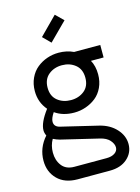

<svg xmlns="http://www.w3.org/2000/svg" viewBox="-133 -762 765 1050"><g transform="rotate(-15 250.0 -237.0)"><path d="M228 -544.9 185.1 -587.9 284.2 -688 328.1 -645ZM98.1 -35.2Q79.1 -2.4 79.1 38.1Q79.1 82 102.5 112.5Q126 143.1 172.9 143.1H355Q384.3 143.1 402.1 130.9Q419.9 118.7 419.9 99.1Q419.9 79.1 401.9 58.6Q383.8 38.1 347.2 29.8L134.8 -21Q116.2 -25.9 98.1 -35.2ZM150.9 -89.8 362.8 -39.1Q420.9 -24.9 456.1 13.7Q491.2 52.2 491.2 99.1Q491.2 147.9 454.1 180.9Q417 213.9 355 213.9H172.9Q100.1 213.9 59.1 172.6Q18.1 131.3 18.1 67.9Q18.1 -4.9 68.8 -62Q61 -77.6 61 -92.8Q61 -136.2 110.8 -202.1Q70.8 -248.5 70.8 -312Q70.8 -352.5 86.2 -385.5Q101.6 -418.5 127.2 -439.2Q152.8 -460 184.3 -470.9Q215.8 -481.9 250 -481.9Q295.9 -481.9 334 -463.9H481.9V-393.1H410.2Q429.2 -358.9 429.2 -312Q429.2 -271.5 413.8 -238.5Q398.4 -205.6 372.8 -185.3Q347.2 -165 315.7 -154.1Q284.2 -143.1 250 -143.1Q186 -143.1 141.1 -174.8Q121.1 -145 121.1 -125Q121.1 -98.1 150.9 -89.8ZM356.9 -312Q356.9 -360.4 325.7 -385.7Q294.4 -411.1 250 -411.1Q205.6 -411.1 174.3 -385.5Q143.1 -359.9 143.1 -312Q143.1 -264.2 174.3 -239Q205.6 -213.9 250 -213.9Q294.4 -213.9 325.7 -239Q356.9 -264.2 356.9 -312Z"/></g></svg>

Font: Rawengulk
Style: Bold
Weight: 700
Version: Version 0.92